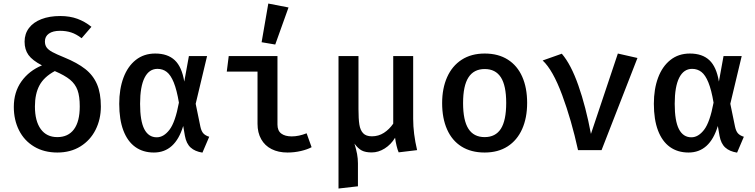

<svg xmlns="http://www.w3.org/2000/svg" viewBox="-20 -864 4348 1105"><path d="M506.2 -709.7 449.7 -644.1Q419 -667.7 389.7 -677.2Q360.5 -686.7 325.1 -686.7Q284.1 -686.7 261.3 -670.5Q238.5 -654.4 238.5 -625.6Q238.5 -604.6 248.5 -590.8Q258.5 -576.9 281 -564.6Q303.6 -552.3 350.3 -533.3Q425.1 -502.6 470.5 -466.9Q515.9 -431.3 538.2 -379.5Q560.5 -327.7 560.5 -251.3Q560.5 -177.4 530 -116.9Q499.5 -56.4 442.8 -21.3Q386.2 13.8 310.3 13.8Q233.3 13.8 176.4 -20.3Q119.5 -54.4 89.5 -114.1Q59.5 -173.8 59.5 -248.7Q59.5 -333.8 103.3 -395.4Q147.2 -456.9 221.5 -487.7Q166.2 -516.4 143.8 -547.7Q121.5 -579 121.5 -624.1Q121.5 -669.2 146.7 -702.6Q171.8 -735.9 218.2 -753.8Q264.6 -771.8 326.7 -771.8Q381.5 -771.8 425.1 -755.9Q468.7 -740 506.2 -709.7ZM181 -251.3Q181 -167.2 214.6 -121Q248.2 -74.9 309.7 -74.9Q372.3 -74.9 405.6 -119.7Q439 -164.6 439 -251.8Q439 -309.7 426.2 -345.1Q413.3 -380.5 383.1 -405.4Q352.8 -430.3 295.4 -454.9Q233.3 -421.5 207.2 -372.8Q181 -324.1 181 -251.3Z M1040.5 -394.4 1067.2 -541.5H1171.8L1106.2 -266.7L1133.3 -134.9Q1139 -108.7 1150.5 -96.2Q1162.1 -83.6 1184.1 -76.9L1145.1 14.4Q1102.1 7.7 1077.2 -14.9Q1052.3 -37.4 1044.1 -82.6L1034.4 -139Q988.2 13.8 865.6 13.8Q803.1 13.8 758.5 -18.2Q713.8 -50.3 690 -113.1Q666.2 -175.9 666.2 -266.7Q666.2 -351.3 690.5 -416.7Q714.9 -482.1 761.5 -519Q808.2 -555.9 873.3 -555.9Q945.1 -555.9 985.9 -517.4Q1026.7 -479 1040.5 -394.4ZM786.2 -266.7Q786.2 -167.7 810.5 -120.8Q834.9 -73.8 882.1 -73.8Q922.1 -73.8 955.4 -117.2Q988.7 -160.5 1009.7 -273.3Q997.4 -346.7 980 -389.5Q962.6 -432.3 939.7 -450Q916.9 -467.7 886.2 -467.7Q837.9 -467.7 812.1 -416.7Q786.2 -365.6 786.2 -266.7Z M1462.1 -451.8H1285.1L1296.4 -541.5H1576.9V-147.2Q1576.9 -111.8 1598.7 -95.4Q1620.5 -79 1659 -79Q1699.5 -79 1744.6 -96.9L1773.3 -16.9Q1750.3 -4.1 1712.3 4.9Q1674.4 13.8 1634.4 13.8Q1582.1 13.8 1543.1 -5.9Q1504.1 -25.6 1483.1 -63.1Q1462.1 -100.5 1462.1 -151.3ZM1485.6 -621 1524.1 -843.6 1640.5 -821 1564.1 -607.7Z M2357.9 -180Q2357.9 -95.4 2380.5 0L2274.4 12.8Q2268.2 -0.5 2262.3 -25.1Q2256.4 -49.7 2253.8 -71.3Q2230.3 -32.3 2194.1 -9.5Q2157.9 13.3 2119.5 13.3Q2083.6 13.3 2062.3 2.3Q2041 -8.7 2020 -37.4Q2030.3 -3.6 2035.1 22.6Q2040 48.7 2040 75.9V208.2L1928.2 221V-541.5H2043.1V-236.4Q2043.1 -179.5 2048.2 -147.2Q2053.3 -114.9 2070 -97.2Q2086.7 -79.5 2120.5 -79.5Q2158.5 -79.5 2189.5 -99.5Q2220.5 -119.5 2243.1 -152.3V-541.5H2357.9Z M3013.8 -271.8Q3013.8 -185.6 2985.1 -121.3Q2956.4 -56.9 2901.5 -21.5Q2846.7 13.8 2769.2 13.8Q2691.3 13.8 2636.4 -20.5Q2581.5 -54.9 2553.1 -119Q2524.6 -183.1 2524.6 -270.8Q2524.6 -355.4 2553.3 -420Q2582.1 -484.6 2637.2 -520.3Q2692.3 -555.9 2769.7 -555.9Q2847.7 -555.9 2902.6 -521Q2957.4 -486.2 2985.6 -422.3Q3013.8 -358.5 3013.8 -271.8ZM2645.1 -270.8Q2645.1 -170.8 2675.9 -122.8Q2706.7 -74.9 2769.2 -74.9Q2831.8 -74.9 2862.6 -122.8Q2893.3 -170.8 2893.3 -271.8Q2893.3 -371.3 2862.6 -419Q2831.8 -466.7 2769.7 -466.7Q2707.2 -466.7 2676.2 -418.7Q2645.1 -370.8 2645.1 -270.8Z M3306.7 0Q3269.2 -171.8 3215.4 -316.9Q3161.5 -462.1 3103.1 -515.9L3213.3 -554.9Q3266.2 -493.3 3308.7 -372.1Q3351.3 -250.8 3381 -93.3L3535.9 -555.9L3648.7 -530.3L3442.1 0Z M4117.4 -394.4 4144.1 -541.5H4248.7L4183.1 -266.7L4210.3 -134.9Q4215.9 -108.7 4227.4 -96.2Q4239 -83.6 4261 -76.9L4222.1 14.4Q4179 7.7 4154.1 -14.9Q4129.2 -37.4 4121 -82.6L4111.3 -139Q4065.1 13.8 3942.6 13.8Q3880 13.8 3835.4 -18.2Q3790.8 -50.3 3766.9 -113.1Q3743.1 -175.9 3743.1 -266.7Q3743.1 -351.3 3767.4 -416.7Q3791.8 -482.1 3838.5 -519Q3885.1 -555.9 3950.3 -555.9Q4022.1 -555.9 4062.8 -517.4Q4103.6 -479 4117.4 -394.4ZM3863.1 -266.7Q3863.1 -167.7 3887.4 -120.8Q3911.8 -73.8 3959 -73.8Q3999 -73.8 4032.3 -117.2Q4065.6 -160.5 4086.7 -273.3Q4074.4 -346.7 4056.9 -389.5Q4039.5 -432.3 4016.7 -450Q3993.8 -467.7 3963.1 -467.7Q3914.9 -467.7 3889 -416.7Q3863.1 -365.6 3863.1 -266.7Z"/></svg>

Font: Fira Code Fixed Medium
Style: Regular
Weight: 500
Monospace: yes
Designer: Carrois Corporate, Edenspiekermann AG, Nikita Prokopov
Foundry: Carrois Corporate, Edenspiekermann AG, Nikita Prokopov
Version: Version 5.002